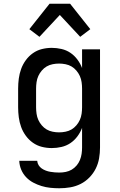

<svg xmlns="http://www.w3.org/2000/svg" viewBox="-20 -784 640 1027"><path d="M297 223Q273 223 249 220.5Q225 218 202 211Q179 204 157.5 192.5Q136 181 119.5 163.5Q103 146 93.5 123.5Q84 101 83 76H179Q180 89 186.5 99.5Q193 110 203 117Q213 124 225 128.5Q237 133 249 135Q261 137 273 138Q285 139 297 139Q315 139 332 135.5Q349 132 363.5 123.5Q378 115 389.5 101.5Q401 88 407.5 72Q414 56 416.5 39Q419 22 419 5V-100Q410 -76 394 -54.5Q378 -33 356.5 -18.5Q335 -4 309 2Q283 8 257 8Q230 8 204 1.5Q178 -5 156 -20.5Q134 -36 118 -58Q102 -80 93 -105Q84 -130 80.5 -156.5Q77 -183 77 -210V-310Q77 -337 80.5 -363.5Q84 -390 93 -415Q102 -440 118 -462Q134 -484 156 -499.5Q178 -515 204 -521.5Q230 -528 257 -528Q283 -528 309 -522Q335 -516 356.5 -501.5Q378 -487 394 -465.5Q410 -444 419 -420V-520H515V5Q515 34 510 63Q505 92 492 118Q479 144 458 165.5Q437 187 411 200Q385 213 356 218Q327 223 297 223ZM296 -76Q313 -76 330.5 -79.5Q348 -83 362.5 -91.5Q377 -100 388.5 -113.5Q400 -127 407 -142.5Q414 -158 416.5 -175.5Q419 -193 419 -210V-310Q419 -327 416.5 -344.5Q414 -362 407 -377.5Q400 -393 388.5 -406.5Q377 -420 362.5 -428.5Q348 -437 330.5 -440.5Q313 -444 296 -444Q279 -444 261.5 -440.5Q244 -437 229.5 -428.5Q215 -420 203.5 -406.5Q192 -393 185 -377.5Q178 -362 175.5 -344.5Q173 -327 173 -310V-210Q173 -193 175.5 -175.5Q178 -158 185 -142.5Q192 -127 203.5 -113.5Q215 -100 229.5 -91.5Q244 -83 261.5 -79.5Q279 -76 296 -76ZM191 -587 137 -628 245 -764H355L463 -628L409 -587L300 -704Z"/></svg>

Font: Iosevka Medium Extended
Style: Regular
Weight: 500
Width: 7
Monospace: yes
Designer: Belleve Invis
Foundry: Belleve Invis
Version: Version 32.5.0; ttfautohint (v1.8.4)